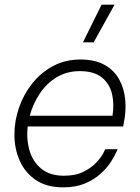

<svg xmlns="http://www.w3.org/2000/svg" viewBox="-20 -796 601 826"><path d="M383 -614H337L417 -776H473ZM252 10Q180 10 133.5 -22Q87 -54 64.5 -105.5Q42 -157 42 -217Q42 -275 61.5 -332Q81 -389 118 -436Q155 -483 207.5 -511.5Q260 -540 326 -540Q389 -540 430.5 -516.5Q472 -493 493.5 -453Q515 -413 519 -364Q523 -315 512 -264L510 -252H99Q93 -195 107.5 -147Q122 -99 158.5 -69.5Q195 -40 255 -40Q305 -40 339 -57Q373 -74 394 -96.5Q415 -119 424 -136.5Q433 -154 433 -154H486Q486 -154 478.5 -137.5Q471 -121 455 -96.5Q439 -72 411.5 -47.5Q384 -23 345 -6.5Q306 10 252 10ZM108 -298H464Q472 -348 462 -391.5Q452 -435 418.5 -462.5Q385 -490 323 -490Q268 -490 224.5 -464Q181 -438 151.5 -394Q122 -350 108 -298Z"/></svg>

Font: Be Vietnam Pro ExtraLight
Style: Italic
Weight: 200
Italic angle: -12°
Designer: Lam Bao, Tony Le, Vietanh Nguyen
Foundry: Yellow Type Foundry
Version: Version 1.002; ttfautohint (v1.8.3)